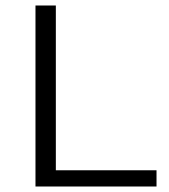

<svg xmlns="http://www.w3.org/2000/svg" viewBox="-20 -678 613 698"><path d="M183 -59H549V0H109V-658H183Z"/></svg>

Font: EauTestSC
Style: Regular
Weight: 400
Designer: Christian Thalmann (Catharsis Fonts)
Version: Version 0.001;PS 000.001;hotconv 1.0.88;makeotf.lib2.5.64775